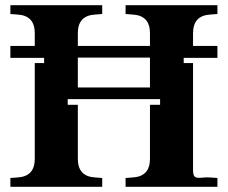

<svg xmlns="http://www.w3.org/2000/svg" viewBox="-20 -720 878 740"><path d="M724 -543H818V-497H688V-477H724V-66Q724 -49 728 -42.5Q732 -36 740.5 -35Q749 -34 761.5 -35.5Q774 -37 791 -36L818 -34V0H464V-34L491 -36Q525 -38 541.5 -56Q558 -74 558 -108V-316H597V-338H241V-316H280V-108Q280 -74 296.5 -56Q313 -38 347 -36L374 -34V0H20V-34L47 -36Q81 -38 97.5 -56Q114 -74 114 -108V-477H150V-497H20V-543H114V-592Q114 -626 97.5 -644Q81 -662 47 -664L20 -666V-700H374V-666L347 -664Q313 -662 296.5 -644Q280 -626 280 -592V-543H558V-592Q558 -626 541.5 -644Q525 -662 491 -664L464 -666V-700H818V-666L791 -664Q757 -662 740.5 -644Q724 -626 724 -592ZM558 -498H280V-383H558Z"/></svg>

Font: Redaction
Style: Bold
Weight: 700
Designer: Jeremy Mickel / Forest Young
Foundry: MCKL
Version: Version 2.001; Redaction Bold